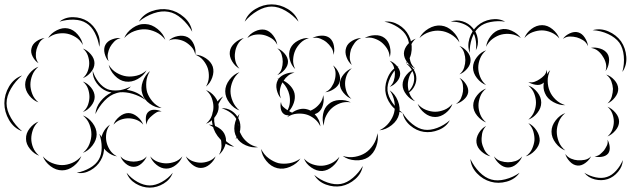

<svg xmlns="http://www.w3.org/2000/svg" viewBox="-114 -730 2884 878"><path d="M158 -631Q184 -652 220.5 -651.5Q257 -651 286 -633Q315 -614 331 -581.5Q347 -549 340 -516Q335 -550 319.5 -580Q304 -610 281 -624Q258 -639 224 -640Q190 -641 158 -631ZM106 -556Q119 -578 145.5 -591.5Q172 -605 197 -600Q222 -595 241.5 -572Q261 -549 265 -524Q253 -547 233 -559.5Q213 -572 193 -576Q173 -580 149.5 -576Q126 -572 106 -556ZM62 -441Q46 -451 35.5 -471Q25 -491 30 -509Q34 -528 52.5 -541Q71 -554 90 -556Q73 -548 65 -533Q57 -518 53 -504Q49 -489 50 -472.5Q51 -456 62 -441ZM265 -508Q285 -501 301.5 -481.5Q318 -462 318 -441Q318 -419 301.5 -399.5Q285 -380 265 -373Q281 -387 287.5 -405.5Q294 -424 294 -441Q294 -458 287.5 -476.5Q281 -495 265 -508ZM62 -262Q38 -270 19.5 -293.5Q1 -317 1 -343Q1 -369 19.5 -392.5Q38 -416 62 -425Q42 -408 33.5 -386Q25 -364 25 -343Q25 -323 33.5 -300.5Q42 -278 62 -262ZM-13 -130Q-51 -144 -72.5 -181Q-94 -218 -94 -258Q-94 -298 -72.5 -334.5Q-51 -371 -13 -385Q-44 -359 -64 -324.5Q-84 -290 -84 -258Q-84 -226 -64 -191Q-44 -156 -13 -130ZM265 -357Q286 -350 302.5 -329.5Q319 -309 319 -287Q319 -266 302.5 -245.5Q286 -225 265 -218Q282 -232 288.5 -251Q295 -270 295 -287Q295 -305 288.5 -324Q282 -343 265 -357ZM265 -202Q290 -193 309 -168Q328 -143 328 -116Q328 -90 309 -65Q290 -40 265 -31Q286 -48 295 -71.5Q304 -95 304 -116Q304 -138 295 -161.5Q286 -185 265 -202ZM65 -18Q42 -26 23.5 -48.5Q5 -71 5 -95Q4 -120 21.5 -142.5Q39 -165 62 -174Q44 -158 36.5 -136.5Q29 -115 29 -96Q29 -76 37.5 -55Q46 -34 65 -18ZM340 -118Q361 -94 362 -59Q363 -24 346 4Q330 32 299.5 49Q269 66 237 60Q269 54 297 38Q325 22 338 -1Q351 -23 351 -55.5Q351 -88 340 -118ZM258 -16Q248 10 223 29.5Q198 49 170 49Q142 49 117 30Q92 11 82 -15Q100 6 124 15.5Q148 25 170 25Q192 25 216 15Q240 5 258 -16Z M521 -631Q541 -665 580 -679Q619 -693 658 -686Q696 -679 727.5 -651.5Q759 -624 765 -585Q746 -619 716.5 -645Q687 -671 656 -676Q625 -682 588 -669Q551 -656 521 -631ZM454 -556Q465 -583 493 -602.5Q521 -622 551 -620Q580 -619 606.5 -597.5Q633 -576 642 -548Q624 -572 598.5 -583.5Q573 -595 550 -596Q526 -597 500 -587.5Q474 -578 454 -556ZM658 -545Q674 -560 699 -565Q724 -570 744 -560Q763 -550 773 -526Q783 -502 779 -480Q775 -501 761.5 -515.5Q748 -530 732 -539Q717 -547 697.5 -550Q678 -553 658 -545ZM383 -450Q370 -463 364.5 -485.5Q359 -508 368 -525Q377 -542 398.5 -550Q420 -558 438 -556Q420 -552 408 -539.5Q396 -527 389 -514Q382 -500 379 -483.5Q376 -467 383 -450ZM779 -480Q804 -479 827.5 -463.5Q851 -448 859 -425Q866 -402 856.5 -375.5Q847 -349 828 -334Q840 -355 841 -377Q842 -399 836 -418Q830 -436 816 -453.5Q802 -471 779 -480ZM556 -408Q543 -384 515.5 -368.5Q488 -353 460 -357Q433 -361 411 -384Q389 -407 383 -434Q397 -410 419.5 -397Q442 -384 464 -381Q486 -378 511 -384Q536 -390 556 -408ZM322 -208Q325 -241 346 -267Q367 -293 396 -307Q385 -309 374 -313Q347 -324 328 -350Q309 -376 310 -406Q319 -377 337.5 -354Q356 -331 378 -322Q399 -314 428 -317Q433 -318 437 -318Q462 -323 485 -335Q476 -325 465 -319Q490 -316 512.5 -305Q535 -294 550 -274Q523 -292 492.5 -301Q462 -310 435 -308Q430 -307 425 -306Q421 -305 418 -304Q389 -296 363.5 -269Q338 -242 322 -208ZM625 -236Q597 -237 571 -255.5Q545 -274 537 -301Q528 -327 539 -357.5Q550 -388 572 -405Q557 -381 555 -355Q553 -329 559 -308Q566 -287 582.5 -267Q599 -247 625 -236ZM828 -318Q851 -310 868.5 -287.5Q886 -265 886 -241Q886 -217 868.5 -194.5Q851 -172 828 -164Q847 -180 854.5 -201Q862 -222 862 -241Q862 -260 854.5 -281Q847 -302 828 -318ZM899 -235Q924 -237 946 -222.5Q968 -208 978 -185Q988 -163 984.5 -136.5Q981 -110 963 -93Q974 -115 975.5 -139Q977 -163 969 -181Q961 -199 942 -213.5Q923 -228 899 -235ZM557 -160Q552 -173 553 -191.5Q554 -210 565 -219Q576 -229 594 -228Q612 -227 625 -220Q611 -222 600.5 -215.5Q590 -209 581 -201Q572 -194 564.5 -184Q557 -174 557 -160ZM405 -160Q412 -180 432 -196.5Q452 -213 473 -213Q494 -213 514 -196.5Q534 -180 541 -160Q527 -176 508.5 -182.5Q490 -189 473 -189Q456 -189 437.5 -182.5Q419 -176 405 -160ZM421 -15Q398 -18 376.5 -35.5Q355 -53 350 -75Q345 -98 357 -122.5Q369 -147 389 -160Q375 -141 372 -120Q369 -99 373 -81Q377 -62 388.5 -44Q400 -26 421 -15ZM840 -160Q863 -160 886 -145.5Q909 -131 916 -109Q924 -87 914.5 -62Q905 -37 887 -22Q899 -42 899 -63Q899 -84 894 -101Q888 -119 874.5 -135.5Q861 -152 840 -160ZM557 -15Q550 3 533 18Q516 33 497 33Q478 33 460.5 18Q443 3 437 -15Q449 -1 465.5 4Q482 9 497 9Q512 9 528.5 4Q545 -1 557 -15ZM720 -15Q712 7 691 24Q670 41 646 41Q623 41 602 24Q581 7 573 -15Q588 3 608 10Q628 17 646 17Q665 17 685 10Q705 3 720 -15ZM872 -15Q865 5 845.5 21.5Q826 38 804 38Q783 38 763.5 21.5Q744 5 736 -15Q750 1 768.5 7.5Q787 14 804 14Q821 14 839.5 7.5Q858 1 872 -15ZM676 60Q665 91 634.5 109.5Q604 128 571 128Q537 128 506.5 109.5Q476 91 465 60Q486 86 515 102Q544 118 571 118Q597 118 626 102Q655 86 676 60Z M1005 -631Q1018 -667 1053.5 -688.5Q1089 -710 1128 -710Q1167 -710 1202.5 -688.5Q1238 -667 1251 -631Q1226 -661 1192.5 -680.5Q1159 -700 1128 -700Q1097 -700 1063.5 -680.5Q1030 -661 1005 -631ZM1644 -631Q1678 -635 1709 -616.5Q1740 -598 1755 -568Q1771 -538 1768.5 -501.5Q1766 -465 1743 -440Q1756 -472 1757.5 -505.5Q1759 -539 1746 -563Q1734 -587 1705.5 -605.5Q1677 -624 1644 -631ZM1017 -556Q1028 -575 1051.5 -586.5Q1075 -598 1097 -594Q1119 -589 1135 -568Q1151 -547 1154 -525Q1144 -545 1126.5 -555.5Q1109 -566 1092 -570Q1075 -574 1054.5 -571.5Q1034 -569 1017 -556ZM1554 -556Q1573 -568 1600 -569Q1627 -570 1645 -556Q1663 -542 1669 -516Q1675 -490 1668 -468Q1667 -491 1655.5 -508.5Q1644 -526 1630 -537Q1616 -548 1596 -554.5Q1576 -561 1554 -556ZM1315 -556Q1332 -566 1355.5 -567Q1379 -568 1394 -556Q1409 -543 1413 -520Q1417 -497 1411 -479Q1411 -498 1401 -512.5Q1391 -527 1379 -537Q1367 -547 1350.5 -553.5Q1334 -560 1315 -556ZM1236 -414Q1218 -431 1211 -458.5Q1204 -486 1214 -509Q1224 -531 1249.5 -544.5Q1275 -558 1299 -556Q1275 -549 1259.5 -533Q1244 -517 1236 -499Q1228 -481 1226.5 -458.5Q1225 -436 1236 -414ZM981 -416Q961 -427 947.5 -449.5Q934 -472 937 -494Q940 -516 959.5 -533.5Q979 -551 1001 -556Q982 -544 972.5 -526Q963 -508 961 -490Q958 -473 962 -453Q966 -433 981 -416ZM1495 -433Q1479 -446 1470.5 -469Q1462 -492 1469 -512Q1475 -531 1496.5 -543.5Q1518 -556 1538 -556Q1519 -549 1508 -534Q1497 -519 1491 -504Q1486 -488 1485.5 -469.5Q1485 -451 1495 -433ZM1154 -509Q1172 -503 1187.5 -485Q1203 -467 1203 -448Q1203 -429 1187.5 -411Q1172 -393 1154 -387Q1169 -399 1174 -415.5Q1179 -432 1179 -448Q1179 -463 1174 -480Q1169 -497 1154 -509ZM1668 -452Q1686 -446 1701 -428.5Q1716 -411 1716 -393Q1716 -374 1701 -356.5Q1686 -339 1668 -333Q1682 -345 1687 -361.5Q1692 -378 1692 -393Q1692 -408 1687 -424Q1682 -440 1668 -452ZM1743 -440Q1764 -433 1777 -413Q1790 -393 1790 -371Q1790 -349 1777 -328.5Q1764 -308 1743 -301Q1780 -332 1780 -371Q1780 -410 1743 -440ZM1409 -431Q1425 -419 1435 -397Q1445 -375 1439 -355Q1433 -336 1413 -323Q1393 -310 1373 -308Q1391 -316 1401.5 -331.5Q1412 -347 1416 -362Q1421 -378 1420.5 -396Q1420 -414 1409 -431ZM1493 -278Q1473 -286 1456.5 -306Q1440 -326 1440 -348Q1441 -370 1457.5 -390Q1474 -410 1495 -418Q1478 -404 1471 -385Q1464 -366 1464 -348Q1464 -330 1470.5 -311Q1477 -292 1493 -278ZM981 -225Q955 -234 935.5 -259.5Q916 -285 916 -313Q916 -340 935.5 -365.5Q955 -391 981 -400Q960 -383 950 -359Q940 -335 940 -313Q940 -291 950 -267Q960 -243 981 -225ZM1199 -194Q1203 -199 1207 -203Q1193 -202 1185 -208Q1173 -216 1170 -233.5Q1167 -251 1171 -264Q1172 -250 1180.5 -242Q1189 -234 1198 -228L1201 -226Q1210 -243 1211.5 -262Q1213 -281 1209 -297Q1206 -311 1198 -326Q1190 -341 1178 -353Q1178 -353 1177 -352Q1169 -337 1166 -318Q1163 -299 1171 -280Q1157 -295 1151.5 -319.5Q1146 -344 1156 -363Q1157 -366 1159 -368L1154 -371Q1157 -370 1160 -370Q1172 -385 1193 -392.5Q1214 -400 1233 -398Q1216 -394 1203.5 -384Q1191 -374 1183 -361Q1201 -352 1215 -336Q1229 -320 1233 -302Q1237 -281 1229.5 -259.5Q1222 -238 1208 -222Q1215 -217 1222 -215Q1237 -226 1255.5 -230.5Q1274 -235 1291 -230Q1299 -228 1306 -224Q1316 -228 1326 -235Q1340 -245 1351 -260Q1362 -275 1364 -295Q1369 -275 1363 -251Q1357 -227 1340 -215Q1334 -211 1325 -208Q1349 -183 1351 -152Q1341 -174 1322.5 -188Q1304 -202 1285 -207Q1266 -212 1243 -210Q1220 -208 1199 -194ZM1668 -317Q1693 -300 1705.5 -268.5Q1718 -237 1711 -208Q1704 -179 1677.5 -158Q1651 -137 1621 -134Q1648 -147 1665 -169Q1682 -191 1688 -214Q1694 -237 1689.5 -265Q1685 -293 1668 -317ZM957 -59Q921 -64 893.5 -93Q866 -122 858 -158Q850 -194 862.5 -231.5Q875 -269 906 -289Q884 -259 872.5 -224Q861 -189 868 -160Q874 -131 899 -104Q924 -77 957 -59ZM1367 -155Q1358 -179 1363.5 -208.5Q1369 -238 1389 -254Q1408 -271 1437.5 -272.5Q1467 -274 1490 -262Q1464 -266 1442 -258Q1420 -250 1404 -236Q1389 -223 1378 -202Q1367 -181 1367 -155ZM1066 -57Q1039 -53 1010 -65.5Q981 -78 968 -102Q954 -126 958.5 -157Q963 -188 981 -209Q971 -183 974.5 -158Q978 -133 989 -114Q999 -94 1019 -78Q1039 -62 1066 -57ZM1612 -121Q1618 -92 1606.5 -60Q1595 -28 1570 -11Q1545 5 1511 3Q1477 1 1453 -17Q1482 -8 1509.5 -13Q1537 -18 1557 -31Q1577 -44 1592.5 -67.5Q1608 -91 1612 -121ZM1260 -5Q1244 19 1213 32.5Q1182 46 1154 39Q1125 32 1104 6Q1083 -20 1080 -49Q1093 -22 1115 -6Q1137 10 1159 16Q1182 21 1209 16.5Q1236 12 1260 -5ZM1438 -13Q1430 11 1407.5 30.5Q1385 50 1360 52Q1334 53 1309.5 36Q1285 19 1276 -5Q1293 14 1315.5 21.5Q1338 29 1358 28Q1379 27 1400.5 17Q1422 7 1438 -13ZM1545 29Q1539 64 1510.5 89Q1482 114 1447 121Q1412 127 1376.5 114Q1341 101 1323 70Q1350 93 1383.5 104.5Q1417 116 1445 111Q1473 106 1500 83Q1527 60 1545 29Z M1947 -631Q1973 -641 2001 -632.5Q2029 -624 2047 -603Q2066 -583 2070.5 -553.5Q2075 -524 2062 -500Q2066 -528 2060 -554Q2054 -580 2040 -597Q2026 -613 2000.5 -622.5Q1975 -632 1947 -631ZM1804 -556Q1817 -582 1845.5 -599Q1874 -616 1903 -613Q1932 -610 1956 -587Q1980 -564 1987 -536Q1971 -560 1947 -573.5Q1923 -587 1900 -589Q1877 -592 1851 -584Q1825 -576 1804 -556ZM1784 -417Q1764 -425 1748.5 -445Q1733 -465 1733 -486Q1734 -508 1750.5 -527Q1767 -546 1787 -553Q1771 -539 1764.5 -521Q1758 -503 1757 -486Q1757 -469 1762.5 -450Q1768 -431 1784 -417ZM1987 -520Q2006 -513 2022 -494.5Q2038 -476 2038 -455Q2038 -434 2022 -415.5Q2006 -397 1987 -390Q2003 -403 2008.5 -421Q2014 -439 2014 -455Q2014 -471 2008.5 -489Q2003 -507 1987 -520ZM1727 -214Q1694 -223 1672.5 -252.5Q1651 -282 1648 -315Q1646 -349 1662 -382Q1678 -415 1709 -429Q1685 -405 1670.5 -374.5Q1656 -344 1658 -316Q1661 -289 1680 -261Q1699 -233 1727 -214ZM1784 -267Q1762 -275 1744.5 -297Q1727 -319 1727 -342Q1727 -366 1744.5 -387.5Q1762 -409 1784 -417Q1766 -402 1758.5 -381.5Q1751 -361 1751 -342Q1751 -323 1758.5 -302.5Q1766 -282 1784 -267ZM1987 -374Q2004 -365 2016.5 -346Q2029 -327 2027 -308Q2024 -289 2006.5 -274Q1989 -259 1971 -255Q1987 -265 1994 -280.5Q2001 -296 2003 -311Q2005 -326 2002.5 -343Q2000 -360 1987 -374ZM1955 -255Q1947 -231 1924 -213Q1901 -195 1876 -195Q1850 -195 1827.5 -213Q1805 -231 1796 -255Q1812 -236 1834 -227.5Q1856 -219 1876 -219Q1896 -219 1917.5 -227.5Q1939 -236 1955 -255ZM1943 -180Q1927 -150 1892.5 -136Q1858 -122 1824 -127Q1790 -132 1762 -156Q1734 -180 1727 -214Q1745 -184 1772 -162.5Q1799 -141 1826 -137Q1853 -133 1885 -145Q1917 -157 1943 -180Z M2034 -488Q2022 -520 2033 -555Q2044 -590 2069 -612Q2095 -635 2131 -641Q2167 -647 2196 -631Q2163 -636 2129.5 -629.5Q2096 -623 2076 -605Q2055 -587 2044 -554.5Q2033 -522 2034 -488ZM2284 -556Q2293 -580 2316 -597.5Q2339 -615 2365 -615Q2390 -615 2412.5 -596.5Q2435 -578 2444 -554Q2428 -573 2406 -582Q2384 -591 2364 -591Q2344 -591 2322 -583Q2300 -575 2284 -556ZM2109 -516Q2112 -542 2130.5 -565.5Q2149 -589 2174 -595Q2199 -602 2226 -589.5Q2253 -577 2268 -556Q2247 -571 2223 -574Q2199 -577 2179 -572Q2159 -567 2139.5 -553Q2120 -539 2109 -516ZM2596 -592Q2632 -602 2668 -586.5Q2704 -571 2726 -541Q2747 -510 2750 -470.5Q2753 -431 2732 -401Q2742 -437 2738.5 -474Q2735 -511 2718 -535Q2700 -559 2666.5 -574.5Q2633 -590 2596 -592ZM2460 -552Q2471 -568 2491.5 -577.5Q2512 -587 2530 -582Q2548 -577 2560.5 -557.5Q2573 -538 2575 -519Q2567 -537 2552.5 -546Q2538 -555 2524 -559Q2509 -563 2492 -563Q2475 -563 2460 -552ZM2588 -511Q2607 -515 2630 -508Q2653 -501 2664 -484Q2674 -468 2670.5 -444Q2667 -420 2655 -405Q2661 -423 2656.5 -440.5Q2652 -458 2643 -471Q2635 -485 2621.5 -496.5Q2608 -508 2588 -511ZM2109 -341Q2085 -350 2067 -373Q2049 -396 2049 -421Q2049 -446 2067 -469Q2085 -492 2109 -500Q2090 -484 2081.5 -462.5Q2073 -441 2073 -421Q2073 -401 2081.5 -379Q2090 -357 2109 -341ZM2471 -249Q2444 -248 2416 -263.5Q2388 -279 2378 -304Q2368 -326 2373 -353Q2371 -350 2367 -348Q2354 -339 2334.5 -342.5Q2315 -346 2302 -355Q2317 -351 2330.5 -356Q2344 -361 2354 -368Q2365 -375 2374.5 -385Q2384 -395 2386 -411Q2388 -402 2388 -391Q2394 -402 2402 -409Q2390 -385 2390.5 -359.5Q2391 -334 2400 -313Q2408 -293 2426.5 -275Q2445 -257 2471 -249ZM2658 -389Q2678 -383 2695 -364.5Q2712 -346 2713 -325Q2714 -305 2698.5 -285Q2683 -265 2664 -257Q2679 -271 2684 -289.5Q2689 -308 2689 -324Q2688 -341 2681.5 -358.5Q2675 -376 2658 -389ZM2302 -339Q2325 -331 2343 -308.5Q2361 -286 2361 -261Q2361 -236 2343 -213.5Q2325 -191 2302 -183Q2321 -199 2329 -220Q2337 -241 2337 -261Q2337 -281 2329 -302Q2321 -323 2302 -339ZM2109 -170Q2086 -179 2068 -201Q2050 -223 2050 -248Q2050 -272 2068 -294.5Q2086 -317 2109 -325Q2090 -310 2082 -288.5Q2074 -267 2074 -248Q2074 -228 2082 -207Q2090 -186 2109 -170ZM2664 -242Q2684 -234 2700.5 -214.5Q2717 -195 2717 -174Q2717 -153 2700.5 -133.5Q2684 -114 2664 -106Q2680 -120 2686.5 -138.5Q2693 -157 2693 -174Q2693 -191 2686.5 -209.5Q2680 -228 2664 -242ZM2471 -42Q2446 -51 2427 -76Q2408 -101 2408 -128Q2408 -155 2427 -179.5Q2446 -204 2471 -213Q2450 -196 2441 -172.5Q2432 -149 2432 -128Q2432 -106 2441 -82.5Q2450 -59 2471 -42ZM2302 -167Q2324 -157 2339.5 -133.5Q2355 -110 2354 -86Q2352 -63 2332.5 -42Q2313 -21 2290 -15Q2310 -29 2319 -49Q2328 -69 2330 -88Q2331 -107 2325 -128.5Q2319 -150 2302 -167ZM2129 -15Q2107 -20 2087.5 -37.5Q2068 -55 2065 -77Q2062 -99 2075.5 -121.5Q2089 -144 2109 -154Q2094 -138 2090.5 -118Q2087 -98 2089 -80Q2092 -63 2101 -45Q2110 -27 2129 -15ZM2664 -91Q2672 -78 2674 -59Q2676 -40 2667 -28Q2657 -16 2638 -13Q2619 -10 2605 -15Q2620 -16 2630 -24.5Q2640 -33 2648 -42Q2655 -52 2661 -64Q2667 -76 2664 -91ZM2589 -15Q2581 2 2562.5 15.5Q2544 29 2526 27Q2507 25 2491.5 8.5Q2476 -8 2471 -26Q2482 -11 2497.5 -4.5Q2513 2 2528 3Q2543 4 2559.5 1Q2576 -2 2589 -15ZM2274 -15Q2267 4 2248.5 20Q2230 36 2209 36Q2189 36 2170.5 20Q2152 4 2145 -15Q2158 1 2175.5 6.5Q2193 12 2209 12Q2226 12 2243.5 6.5Q2261 1 2274 -15ZM2262 60Q2241 90 2203 100.5Q2165 111 2130 101Q2094 91 2067 62.5Q2040 34 2037 -3Q2053 31 2078.5 57Q2104 83 2133 91Q2161 99 2196.5 90Q2232 81 2262 60ZM2734 2Q2733 31 2712.5 55.5Q2692 80 2665 89Q2637 98 2606.5 90.5Q2576 83 2558 60Q2582 75 2610.5 81Q2639 87 2662 79Q2684 72 2703.5 50.5Q2723 29 2734 2Z"/></svg>

Font: Rubik Puddles
Style: Regular
Weight: 400
Designer: Hubert and Fischer, NaN
Foundry: Hubert and Fischer, NaN
Version: Version 2.200